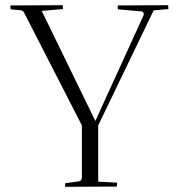

<svg xmlns="http://www.w3.org/2000/svg" viewBox="-20 -720 685 741"><path d="M629 -700Q629 -699 630 -685L573 -680L359 -236V-19L432 -15Q432 -14 431 0L231 1Q231 -8 232 -13L284 -20Q294 -21 296 -33V-236L71 -675Q67 -678 63 -680L21 -684Q20 -690 20 -699L222 -700Q222 -699 223 -685L141 -678L348 -253L535 -663Q535 -675 526 -676L435 -684Q434 -690 434 -699Z"/></svg>

Font: Antic Didone
Style: Regular
Weight: 400
Designer: Santiago Orozco
Foundry: Santiago Orozco
Version: Version 2.001